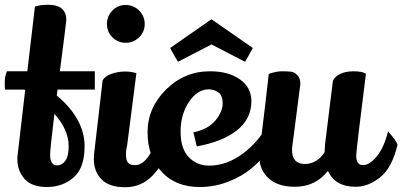

<svg xmlns="http://www.w3.org/2000/svg" viewBox="-20 -781 1693 808"><path d="M259 -696Q259 -690 232 -481H379V-404H222L219 -379Q336 -281 336 -165Q336 -74 289.5 -34Q243 6 178 6Q113 6 83 -28.5Q53 -63 53 -112Q53 -123 55 -136L86 -402L82 -404H1Q0 -414 0 -436.5Q0 -459 9 -481H95L127 -753Q148 -761 183 -761Q259 -761 259 -696ZM269 -166Q269 -235 209 -302Q191 -153 191 -130Q191 -85 220 -85Q241 -85 255 -104.5Q269 -124 269 -166Z M453 -736.5Q476 -760 509 -760Q542 -760 565.5 -736.5Q589 -713 589 -680Q589 -647 565.5 -624Q542 -601 509 -601Q476 -601 453 -624Q430 -647 430 -680Q430 -713 453 -736.5ZM554 -473Q515 -172 515 -169Q510 -149 510 -135.5Q510 -122 512 -112Q516 -86 548.5 -86Q581 -86 608.5 -128.5Q636 -171 650 -225Q657 -221 672 -201Q687 -181 690 -171Q670 -91 622 -42Q574 7 507 7Q440 7 407.5 -26Q375 -59 375 -111Q375 -122 376 -134L412 -443Q422 -461 450 -470.5Q478 -480 505.5 -480Q533 -480 554 -473Z M870 -700 1044 -579Q1023 -540 1011 -521L870 -594L729 -521Q717 -540 696 -579ZM858 -405Q811 -405 775.5 -352.5Q740 -300 740 -227.5Q740 -155 774.5 -119.5Q809 -84 860 -84Q935 -84 1004 -136Q1073 -188 1116 -272Q1138 -251 1156 -220Q1123 -145 1039 -73Q997 -38 939.5 -16Q882 6 821 6Q721 6 663 -55Q601 -121 601 -224Q601 -327 678.5 -404Q756 -481 864 -481Q941 -481 989 -447.5Q1037 -414 1038 -357Q1038 -280 976.5 -232Q915 -184 808 -165L794 -224Q856 -237 886.5 -274Q917 -311 917 -345.5Q917 -380 898.5 -392.5Q880 -405 858 -405Z M1520 -471Q1479 -147 1479 -126Q1479 -86 1508 -86Q1534 -86 1564.5 -121.5Q1595 -157 1613 -228Q1646 -192 1653 -172Q1630 -75 1580 -35Q1530 5 1477 5Q1390 5 1360 -62Q1308 5 1221 5Q1149 5 1110 -31Q1071 -67 1071 -125Q1071 -139 1076 -174Q1099 -360 1111 -470Q1142 -481 1168 -481Q1194 -481 1207 -479Q1220 -477 1232 -464Q1244 -451 1244 -427L1211 -172Q1209 -160 1209 -150Q1209 -91 1263 -91Q1313 -91 1346 -140Q1346 -151 1348 -175L1381 -441Q1388 -458 1411 -469.5Q1434 -481 1468.5 -481Q1503 -481 1520 -471Z"/></svg>

Font: Lily Script One
Style: Regular
Weight: 400
Designer: Julia Petretta
Foundry: Julia Petretta
Version: Version 1.002;PS 001.001;hotconv 1.0.70;makeotf.lib2.5.58329